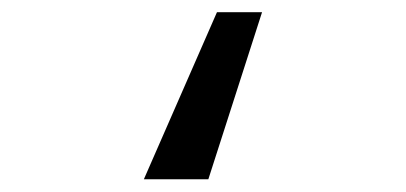

<svg xmlns="http://www.w3.org/2000/svg" viewBox="-20 -153 655 310"><path d="M403.1 -133.3 316.4 136.4H212.3L330.3 -133.3Z"/></svg>

Font: Fira Code Retina
Style: Regular
Weight: 450
Monospace: yes
Designer: Carrois Corporate, Edenspiekermann AG, Nikita Prokopov
Foundry: Carrois Corporate, Edenspiekermann AG, Nikita Prokopov
Version: Version 6.002